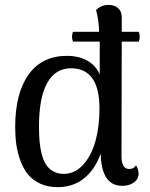

<svg xmlns="http://www.w3.org/2000/svg" viewBox="-20 -751 613 784"><path d="M546.9 -581.1H477.1L476.1 -112.8Q476.1 -61 507.8 -61Q527.3 -61 535.2 -76.2Q545.9 -59.6 545.9 -42Q545.9 -20 526.9 -6.1Q507.8 7.8 479 7.8Q394 7.8 391.1 -124Q368.2 -59.1 323.5 -22.9Q278.8 13.2 214.8 13.2Q174.8 13.2 144 -1.2Q113.3 -15.6 94.2 -39.1Q75.2 -62.5 63.2 -95.2Q51.3 -127.9 46.6 -161.1Q42 -194.3 42 -231.9Q42 -370.1 96.7 -446.5Q151.4 -522.9 252.9 -522.9Q302.7 -522.9 337.4 -502.9Q372.1 -482.9 387.2 -446.8V-563V-581.1H277.8Q270.5 -601.6 277.8 -621.1H384.8Q383.3 -671.9 372.1 -710Q393.1 -731 423.8 -731Q447.3 -731 462.2 -717.8Q477.1 -704.6 477.1 -681.2V-621.1H546.9Q554.2 -601.6 546.9 -581.1ZM240.2 -41Q285.6 -41 319.6 -78.4Q353.5 -115.7 369.9 -175.3Q386.2 -234.9 386.2 -307.1Q386.2 -472.2 270 -472.2Q205.6 -472.2 172.4 -411.6Q139.2 -351.1 139.2 -234.9Q139.2 -201.2 141.4 -175Q143.6 -148.9 150.1 -122.8Q156.7 -96.7 167.5 -79.6Q178.2 -62.5 196.8 -51.8Q215.3 -41 240.2 -41Z"/></svg>

Font: Arima Madurai Medium
Style: Regular
Weight: 500
Designer: Joana Correia and Natanael Gama
Foundry: NDISCOVER
Version: Version 1.019;PS 001.019;hotconv 1.0.88;makeotf.lib2.5.64775